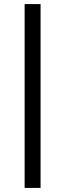

<svg xmlns="http://www.w3.org/2000/svg" viewBox="-20 -820 319 940"><path d="M100.6 -800H178.6V100H100.6Z"/></svg>

Font: AF Albert Sans Medium
Style: Regular
Weight: 500
Designer: Andreas Rasmussen
Foundry: a.Foundry
Version: Version 1.300;Glyphs 3.2 (3231)